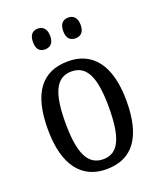

<svg xmlns="http://www.w3.org/2000/svg" viewBox="-140 -833 777 931"><g transform="rotate(-20 249.0 -367.5)"><path d="M324 -638C348 -638 369 -651 369 -691C369 -731 348 -745 324 -745C299 -745 279 -731 279 -691C279 -651 299 -638 324 -638ZM167 -638C190 -638 212 -651 212 -691C212 -731 190 -745 167 -745C142 -745 123 -731 123 -691C123 -651 142 -638 167 -638ZM248 10C382 10 452 -81 452 -269C452 -456 375 -546 251 -546C115 -546 46 -456 46 -269C46 -81 123 10 248 10ZM250 -41C168 -41 137 -119 137 -269C137 -418 167 -494 249 -494C331 -494 361 -418 361 -269C361 -119 332 -41 250 -41Z"/></g></svg>

Font: Noto Serif Ethiopic Cn
Style: Regular
Weight: 400
Width: 3
Designer: Monotype Design Team
Foundry: Monotype Imaging Inc.
Version: Version 2.102